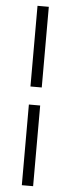

<svg xmlns="http://www.w3.org/2000/svg" viewBox="-61 -805 354 965"><g transform="rotate(5 116.5 -322.5)"><path d="M145 -277V130H88V-277ZM145 -775V-368H88V-775Z"/></g></svg>

Font: Rising Sun Light
Style: Regular
Weight: 300
Designer: Matt McInerney, Pablo Impallari, Rodrigo Fuenzalida (Raleway font), Stephen Hutchings (Greek), Cristiano Sobral (main ch
Foundry: The Rising Sun Project Authors
Version: Version 4.327; ttfautohint (v1.8.4.7-5d5b-dirty)